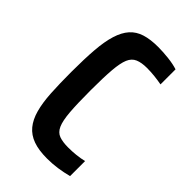

<svg xmlns="http://www.w3.org/2000/svg" viewBox="-170 -576 641 641"><g transform="rotate(45 150.5 -255.0)"><path d="M182 8Q143 8 116.5 -1.5Q90 -11 73.5 -31Q57 -51 48.5 -82Q40 -113 37.5 -155.5Q35 -198 35 -254Q35 -315 38.5 -359.5Q42 -404 51.5 -434.5Q61 -465 77.5 -483.5Q94 -502 119.5 -510Q145 -518 181 -518Q205 -518 231 -515Q257 -512 275 -506V-435Q259 -438 241 -440Q223 -442 204 -442Q179 -442 162.5 -435Q146 -428 138 -409Q130 -390 127 -353.5Q124 -317 124 -256Q124 -193 127 -155.5Q130 -118 138.5 -99Q147 -80 163.5 -74Q180 -68 206 -68Q225 -68 243.5 -70Q262 -72 278 -76V-5Q255 1 231 4.5Q207 8 182 8Z"/></g></svg>

Font: Saira ExtraCondensed SemiBold
Style: Regular
Weight: 600
Width: 2
Designer: Hector Gatti with collaboration of the Omnibus-Type team
Foundry: Omnibus-Type
Version: Version 1.101